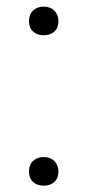

<svg xmlns="http://www.w3.org/2000/svg" viewBox="-20 -568 270 593"><path d="M115 5.5Q94.5 5.5 82 -6.2Q69.5 -18 69.5 -38Q69.5 -58.5 82 -70.8Q94.5 -83 115 -83Q135.5 -83 148 -70.5Q160.5 -58 160.5 -38Q160.5 -18 148 -6.2Q135.5 5.5 115 5.5ZM115 -459Q94.5 -459 82 -470.8Q69.5 -482.5 69.5 -502.5Q69.5 -523 82 -535.2Q94.5 -547.5 115 -547.5Q135.5 -547.5 148 -535Q160.5 -522.5 160.5 -502.5Q160.5 -482.5 148 -470.8Q135.5 -459 115 -459Z"/></svg>

Font: Encode Sans Semi Expanded Light
Style: Regular
Weight: 300
Width: 6
Designer: Multiple Designers
Foundry: Impallari Type
Version: Version 3.000; ttfautohint (v1.8.3) -l 8 -r 50 -G 200 -x 14 